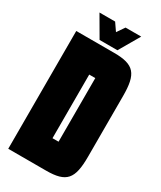

<svg xmlns="http://www.w3.org/2000/svg" viewBox="-210 -915 829 988"><g transform="rotate(30 204.0 -421.0)"><path d="M322 -842H229L198 -797L167 -842H74L145 -720H251ZM18 0H243C363 0 394 -38 394 -170V-530C394 -662 363 -700 243 -700H18ZM188 -161V-539H224V-161Z"/></g></svg>

Font: Queering Heavy
Style: Bold
Weight: 900
Designer: Adam Naccarato
Foundry: adamnac
Version: Version 2.000;hotconv 1.0.109;makeotfexe 2.5.65596